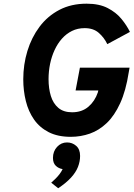

<svg xmlns="http://www.w3.org/2000/svg" viewBox="-20 -732 726 1044"><path d="M365 12Q294.5 12 245 -13.2Q195.5 -38.5 165 -82.2Q134.5 -126 120.5 -182.5Q106.5 -239 106.5 -301Q106.5 -381 129 -454.8Q151.5 -528.5 195.2 -586.8Q239 -645 303.2 -678.5Q367.5 -712 451 -712Q519.5 -712 565.5 -688.2Q611.5 -664.5 640.5 -629Q669.5 -593.5 686.5 -558.5L563.5 -492Q546.5 -527.5 517.2 -553.2Q488 -579 440.5 -579Q402.5 -579 371.5 -563.8Q340.5 -548.5 316.8 -521.8Q293 -495 276.8 -459.8Q260.5 -424.5 252.2 -384Q244 -343.5 244 -301.5Q244 -251 256.5 -210.2Q269 -169.5 297.2 -145.5Q325.5 -121.5 372 -121.5Q425.5 -121.5 460.8 -151.8Q496 -182 512 -229.5L514.5 -240H391L414.5 -364H684.5L680 -338.5Q664.5 -238.5 633.5 -170.8Q602.5 -103 560.5 -63Q518.5 -23 468.8 -5.5Q419 12 365 12ZM296.5 291.5 258.5 261.5Q271 250.5 282.5 239Q294 227.5 303.8 214.8Q313.5 202 320.5 187.5Q298.5 184 283.2 169.2Q268 154.5 268 126.5Q268 91 290.2 66.8Q312.5 42.5 344.5 42.5Q373 42.5 394.2 61Q415.5 79.5 415.5 116Q415.5 146 404 175.5Q392.5 205 366.2 233.8Q340 262.5 296.5 291.5Z"/></svg>

Font: Overpass ExtraBold
Style: Italic
Weight: 800
Italic angle: -10°
Designer: Delve Withrington, Dave Bailey, Thomas Jockin
Foundry: Delve Fonts LLC
Version: Version 4.000